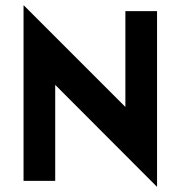

<svg xmlns="http://www.w3.org/2000/svg" viewBox="-20 -666 665 707"><path d="M556.9 20.8 183.3 -353.5V0H66.7V-645.8H68.1L441.7 -272.2V-625H558.3V20.8Z"/></svg>

Font: Afacad Flux
Style: Bold
Weight: 700
Designer: Kristian Moeller
Foundry: Dicotype
Version: Version 1.100